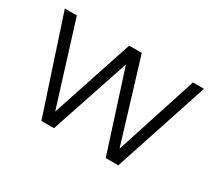

<svg xmlns="http://www.w3.org/2000/svg" viewBox="-97 -662 943 845"><g transform="rotate(30 374.5 -240.0)"><path d="M179 0 21 -480H82L211 -66L348 -480H412L538 -66L672 -480H728L570 0H506L377 -401L243 0Z"/></g></svg>

Font: Geologica Roman Thin
Style: Regular
Weight: 250
Designer: Sindre Bremnes, Frode Helland
Foundry: Monokrom Skriftforlag AS
Version: Version 1.010;gftools[0.9.28]